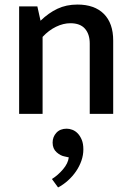

<svg xmlns="http://www.w3.org/2000/svg" viewBox="-20 -500 582 843"><path d="M167 0H64V-472H144L158 -409Q193 -443 232 -461.5Q271 -480 320 -480Q395 -480 436 -439Q477 -398 477 -322V0H374V-309Q374 -350 353 -374Q332 -398 289 -398Q258 -398 226 -382.5Q194 -367 167 -338ZM264 187Q246 184 228.5 168.5Q211 153 211 126Q211 101 227.5 83Q244 65 273 65Q285 65 298 70Q311 75 321.5 86Q332 97 339 114Q346 131 346 156Q346 181 337.5 205.5Q329 230 314 252Q299 274 278.5 292.5Q258 311 235 323L208 286Q235 269 257 243Q279 217 282 191Z"/></svg>

Font: Ek Mukta Medium
Style: Regular
Weight: 500
Designer: Girish Dalvi and Yashodeep Gholap
Foundry: Ek Type
Version: Version 2.538;PS 1.002;hotconv 16.6.51;makeotf.lib2.5.65220;